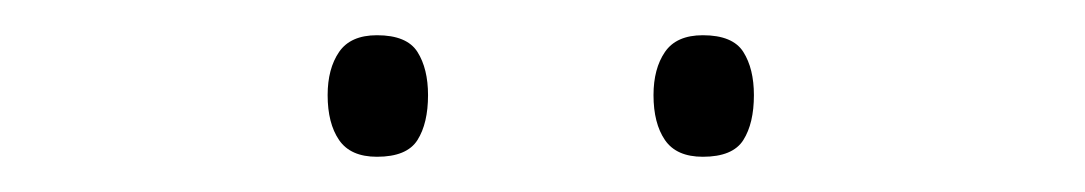

<svg xmlns="http://www.w3.org/2000/svg" viewBox="-20 -733 616 109"><path d="M166 -679Q166 -694 172.5 -703.5Q179 -713 194 -713Q211 -713 217 -703.5Q223 -694 223 -679Q223 -663 217 -653.5Q211 -644 194 -644Q179 -644 172.5 -653.5Q166 -663 166 -679ZM351 -679Q351 -694 357.5 -703.5Q364 -713 379 -713Q396 -713 402 -703.5Q408 -694 408 -679Q408 -663 402 -653.5Q396 -644 379 -644Q364 -644 357.5 -653.5Q351 -663 351 -679Z"/></svg>

Font: Noto Sans Kannada ExtraLight
Style: Regular
Weight: 200
Designer: Jelle Bosma - Monotype Design Team
Foundry: Monotype Imaging Inc.
Version: Version 2.005; ttfautohint (v1.8.4.7-5d5b)